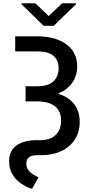

<svg xmlns="http://www.w3.org/2000/svg" viewBox="-20 -953 549 1191"><path d="M199.2 -932.6 282.2 -853.5 365.2 -932.6H451.7V-927.2L313.5 -793H250.5L112.8 -927.2V-932.6ZM74.2 -727.5H215.3Q325.7 -727.1 392.1 -677.7Q458.5 -628.4 459 -541.5Q459 -482.4 427.5 -438.7Q396 -395 339.8 -372.1Q404.3 -352.1 439.2 -308.3Q474.1 -264.6 474.6 -198.2Q474.1 -133.3 443.6 -86.7Q413.1 -40 358.9 -15.1Q304.7 9.8 233.9 9.8H207.5Q173.3 9.8 158.2 24.4Q143.1 39.1 143.1 62Q143.1 85 155.5 101.6Q168 118.2 185.5 128.9Q203.1 139.6 218.8 147L178.2 218.8Q141.1 206.5 108.6 183.8Q76.2 161.1 56.4 127.4Q36.6 93.8 36.6 48.3Q36.1 -18.1 82.3 -50.8Q128.4 -83.5 207 -83.5H231Q291.5 -83.5 325.2 -116Q358.9 -148.4 358.9 -204.6Q358.9 -264.2 320.3 -294.2Q281.7 -324.2 209 -324.2H138.7V-418H210Q281.2 -418 312.5 -449.5Q343.8 -481 343.8 -528.3Q343.8 -578.1 312.5 -606Q281.2 -633.8 215.3 -634.3H74.2Z"/></svg>

Font: Inter Tight Medium
Style: Regular
Weight: 500
Designer: Rasmus Andersson
Foundry: rsms
Version: Version 3.004; ttfautohint (v1.8.4.7-5d5b)